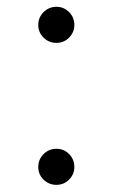

<svg xmlns="http://www.w3.org/2000/svg" viewBox="-20 -631 328 556"><path d="M90.8 -147.5Q90.8 -169.4 106.2 -184.8Q121.6 -200.2 143.6 -200.2Q165 -200.2 180.2 -184.8Q195.3 -169.4 195.3 -147.5Q195.3 -126.5 180.2 -111.1Q165 -95.7 143.6 -95.7Q121.6 -95.7 106.2 -110.8Q90.8 -126 90.8 -147.5ZM90.8 -558.6Q90.8 -580.6 106.2 -595.9Q121.6 -611.3 143.6 -611.3Q165 -611.3 180.2 -595.9Q195.3 -580.6 195.3 -558.6Q195.3 -537.6 180.2 -522.2Q165 -506.8 143.6 -506.8Q121.6 -506.8 106.2 -522Q90.8 -537.1 90.8 -558.6Z"/></svg>

Font: Pretendard GOV Light
Style: Regular
Weight: 300
Designer: Base glyphs from Inter by Rasmus Andersson; Hangeul glyphs from Noto Sans CJK(Source Han Sans) by Jang Soo-young and Kan
Foundry: Kil Hyung-jin
Version: Version 1.309